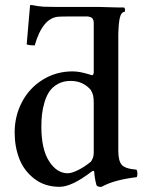

<svg xmlns="http://www.w3.org/2000/svg" viewBox="-20 -718 568 748"><path d="M335 -88.9Q342.8 -101.6 344.2 -111.8Q345.2 -116.7 345.2 -127.9V-315.9Q345.2 -335 343 -345Q340.8 -355 334 -367.2Q303.7 -402.8 254.9 -402.8Q227.1 -402.8 205.8 -391.1Q184.6 -379.4 172.6 -361.8Q160.6 -344.2 153.3 -319.3Q146 -294.4 143.6 -272Q141.1 -249.5 141.1 -224.1Q141.1 -137.2 171.1 -90.1Q201.2 -43 244.1 -43Q259.3 -43 285.2 -55.9Q311 -68.8 335 -88.9ZM338.9 -424.8Q345.2 -427.2 345.2 -436V-627Q345.2 -640.6 339.8 -646.5Q334.5 -652.3 321.8 -653.8H299.8H244.1Q219.2 -653.8 206.1 -652.8Q145.5 -647 115.2 -541Q95.7 -541 84 -544.9Q86.4 -568.8 90.8 -624.8Q95.2 -680.7 97.2 -698.2H105Q131.3 -692.9 149.9 -691.9Q157.2 -691.9 176 -691.4Q194.8 -690.9 206.1 -690.9H338.9H369.1Q377.9 -690.9 410.9 -689.7Q443.8 -688.5 459 -689Q460.9 -689 462.9 -688.5L464.8 -688Q468.8 -680.2 465.8 -671.9Q452.6 -671.4 447.3 -650.6Q441.9 -629.9 440.9 -584V-130.9Q440.9 -91.3 454.3 -75.9Q467.8 -60.5 511.2 -57.1Q515.1 -52.7 515.4 -42.5Q515.6 -32.2 512.2 -27.8Q423.3 -17.1 376 9.8H375Q361.8 11.2 356 3.9Q348.1 -24.9 347.2 -48.8Q345.7 -56.2 335.9 -48.8Q259.8 9.8 211.9 9.8Q154.8 9.8 114.3 -21.2Q73.7 -52.2 55.4 -99.1Q37.1 -146 37.1 -202.1Q37.1 -266.1 65.7 -320.6Q94.2 -375 146.5 -407.5Q198.7 -439.9 263.2 -439.9Q277.3 -439.9 293.5 -436.8Q309.6 -433.6 324.2 -429.2Z"/></svg>

Font: Common Serif Medium
Style: Regular
Weight: 500
Designer: Philipp H. Poll, Khaled Hosny
Foundry: Stefan Peev, Context Ltd.
Version: Version 1.026